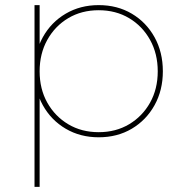

<svg xmlns="http://www.w3.org/2000/svg" viewBox="-20 -537 709 751"><path d="M366 -517Q439 -517 495.5 -483.5Q552 -450 584.5 -391.5Q617 -333 617 -258Q617 -184 584.5 -125.5Q552 -67 495.5 -33.5Q439 0 366 0Q294 0 237 -33.5Q180 -67 147.5 -125.5Q115 -184 115 -258Q115 -333 147.5 -391.5Q180 -450 237 -483.5Q294 -517 366 -517ZM366 -497Q299 -497 247 -466Q195 -435 165 -381Q135 -327 135 -258Q135 -189 165 -135.5Q195 -82 247 -51Q299 -20 366 -20Q433 -20 485 -51Q537 -82 567 -135.5Q597 -189 597 -258Q597 -327 567 -381Q537 -435 485 -466Q433 -497 366 -497ZM115 -517H135V194H115Z"/></svg>

Font: Alexandria Thin
Style: Regular
Weight: 250
Designer: Mohamed Gaber
Foundry: Kief Type Foundry
Version: Version 5.100